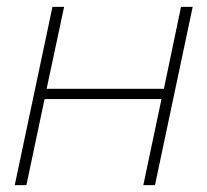

<svg xmlns="http://www.w3.org/2000/svg" viewBox="-20 -540 605 560"><path d="M23 0 133 -520H167L116 -281H458L508 -520H542L432 0H398L451 -251H110L57 0Z"/></svg>

Font: Raleway-v4020 ExtraLight
Style: Italic
Weight: 275
Italic angle: -12°
Designer: Matt McInerney, Pablo Impallari, Rodrigo Fuenzalida
Foundry: Matt McInerney, Pablo Impallari, Rodrigo Fuenzalida
Version: Version 4.020;PS 004.020;hotconv 1.0.88;makeotf.lib2.5.64775